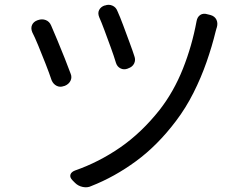

<svg xmlns="http://www.w3.org/2000/svg" viewBox="-20 -762 1040 803"><path d="M419 -739Q435 -745 450 -738.5Q465 -732 471 -716Q482 -692 495.5 -655.5Q509 -619 522 -584Q535 -549 542 -527Q548 -511 541 -496.5Q534 -482 516 -476L514 -475Q498 -469 484 -476Q470 -483 465 -499Q457 -526 443.5 -563Q430 -600 417 -635Q404 -670 395 -690Q388 -707 394.5 -720Q401 -733 417 -739ZM861 -699Q878 -694 885 -680Q892 -666 887 -648Q886 -644 885.5 -643.5Q885 -643 882 -631Q867 -569 844 -503Q821 -437 789 -373.5Q757 -310 716 -256Q639 -154 549 -88Q459 -22 362 16Q346 24 326.5 20Q307 16 294 3L284 -7Q271 -20 274.5 -31.5Q278 -43 294 -49Q394 -84 483 -145.5Q572 -207 648 -303Q707 -379 745 -474.5Q783 -570 802 -673Q805 -691 817.5 -699.5Q830 -708 849 -702ZM139 -678Q156 -684 171.5 -678Q187 -672 194 -655Q205 -630 220.5 -592.5Q236 -555 251 -517.5Q266 -480 275 -455Q282 -439 275 -424.5Q268 -410 251 -403L247 -402Q231 -396 217 -403Q203 -410 196 -426Q186 -456 170.5 -495.5Q155 -535 140 -571.5Q125 -608 115 -627Q108 -644 114 -657.5Q120 -671 136 -677Z"/></svg>

Font: Chiron GoRound TC
Style: Regular
Weight: 400
Designer: Ryoko NISHIZUKA 西塚涼子 (kana, bopomofo & ideographs); Paul D. Hunt (Latin, Greek & Cyrillic); Sandoll Communications 산돌커뮤니
Foundry: Adobe
Version: Version 1.000;hotconv 1.1.1;makeotfexe 2.6.0